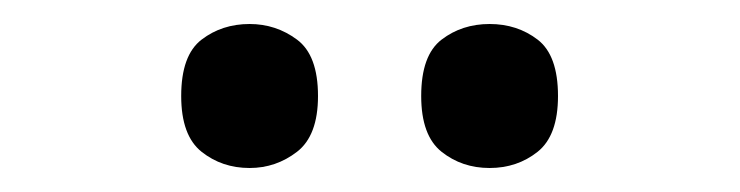

<svg xmlns="http://www.w3.org/2000/svg" viewBox="-20 -768 617 160"><path d="M388 -628Q365 -628 348 -641.5Q331 -655 331 -688Q331 -722 348 -735Q365 -748 388 -748Q411 -748 428 -735Q445 -722 445 -688Q445 -655 428 -641.5Q411 -628 388 -628ZM188 -628Q165 -628 148 -641.5Q131 -655 131 -688Q131 -722 148 -735Q165 -748 188 -748Q210 -748 227.5 -735Q245 -722 245 -688Q245 -655 227.5 -641.5Q210 -628 188 -628Z"/></svg>

Font: Noto Serif Khojki SemiBold
Style: Regular
Weight: 600
Version: Version 2.003